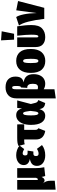

<svg xmlns="http://www.w3.org/2000/svg" viewBox="1314 -2208 1120 3789"><g transform="rotate(-90 1874.5 -313.0)"><path d="M296 19Q285 -10 278 -53Q264 -23 246.5 -8.5Q229 6 210 6Q195 6 180.5 -2Q166 -10 150 -32Q178 9 190.5 42Q203 75 203 131V207L27 224V-534H217V-152Q217 -125 230 -125Q247 -125 261 -162V-534H451V-184Q451 -82 469 0Z M897 -488 828 -396Q779 -426 742 -426Q724 -426 713 -413.5Q702 -401 702 -378Q702 -353 712.5 -341Q723 -329 747 -329H797L780 -215H740Q712 -215 701 -202Q690 -189 690 -164Q690 -138 701 -125Q712 -112 739 -112Q758 -112 779.5 -119Q801 -126 832 -145L907 -45Q827 19 703 19Q613 19 554.5 -24Q496 -67 496 -144Q496 -202 528 -236Q560 -270 632 -284Q568 -298 540 -328.5Q512 -359 512 -405Q512 -472 566.5 -513Q621 -554 707 -554Q759 -554 808 -537.5Q857 -521 897 -488Z M1239 -116 1186 19Q1106 6 1061.5 -38.5Q1017 -83 1017 -163V-396H998Q967 -396 953 -394Q939 -392 923 -385L889 -507Q914 -521 949 -527.5Q984 -534 1049 -534H1315L1316 -396H1207V-177Q1207 -153 1214 -140Q1221 -127 1239 -116Z M1629 -437 1640 -534H1788L1717 -264L1740 -173Q1753 -126 1795 -119L1736 19Q1686 13 1658 -9.5Q1630 -32 1621 -75L1616 -96Q1599 -37 1566.5 -9Q1534 19 1483 19Q1401 19 1353 -51.5Q1305 -122 1305 -263Q1305 -351 1328.5 -417Q1352 -483 1395.5 -518.5Q1439 -554 1496 -554Q1552 -554 1585 -522Q1618 -490 1629 -437ZM1492 -263Q1492 -179 1502.5 -147.5Q1513 -116 1532 -116Q1546 -116 1554.5 -130Q1563 -144 1569 -177Q1575 -210 1581 -274Q1573 -333 1567 -362Q1561 -391 1553 -404.5Q1545 -418 1533 -418Q1512 -418 1502 -384Q1492 -350 1492 -263Z M2306 -209Q2306 -138 2282 -86.5Q2258 -35 2215.5 -8Q2173 19 2117 19Q2055 19 2008 -11V201L1828 227V-548Q1828 -655 1889 -709.5Q1950 -764 2046 -764Q2151 -764 2204.5 -711.5Q2258 -659 2258 -570Q2258 -501 2233 -462Q2208 -423 2144 -406Q2306 -388 2306 -209ZM2116 -228Q2116 -286 2096.5 -310.5Q2077 -335 2053 -335H2035L2043 -460H2047Q2060 -460 2066.5 -481Q2073 -502 2073 -553Q2073 -601 2066 -617.5Q2059 -634 2042 -634Q2023 -634 2015.5 -616.5Q2008 -599 2008 -550V-131Q2023 -124 2050 -124Q2081 -124 2098.5 -146Q2116 -168 2116 -228Z M2803 -266Q2803 -127 2740.5 -53.5Q2678 20 2567 20Q2456 20 2393.5 -51Q2331 -122 2331 -268Q2331 -407 2393.5 -480.5Q2456 -554 2567 -554Q2678 -554 2740.5 -482.5Q2803 -411 2803 -266ZM2525 -268Q2525 -208 2529 -175Q2533 -142 2542 -129Q2551 -116 2567 -116Q2590 -116 2599.5 -148.5Q2609 -181 2609 -266Q2609 -326 2605 -358.5Q2601 -391 2592 -404Q2583 -417 2567 -417Q2544 -417 2534.5 -385Q2525 -353 2525 -268Z M3275 -251Q3275 -105 3208 -43Q3141 19 3038 19Q2947 19 2894 -28Q2841 -75 2841 -169V-534H3031V-159Q3031 -134 3036 -125.5Q3041 -117 3052 -117Q3070 -117 3077.5 -146.5Q3085 -176 3085 -259Q3085 -354 3065 -534H3250Q3262 -449 3268.5 -385.5Q3275 -322 3275 -251ZM2973 -853 3152 -840 3103 -596H2987Z M3512 -150 3566 -553 3749 -517 3615 0H3397Q3377 -180 3343 -312Q3309 -444 3265 -499L3433 -554Q3464 -510 3486 -405.5Q3508 -301 3512 -150Z"/></g></svg>

Font: Fira Sans Extra Condensed Black
Style: Regular
Weight: 900
Width: 1
Designer: Carrois Corporate & Edenspiekermann AG
Foundry: Carrois Corporate GbR & Edenspiekermann AG
Version: Version 4.203